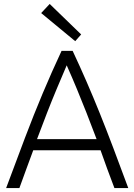

<svg xmlns="http://www.w3.org/2000/svg" viewBox="-20 -950 679 970"><path d="M11 0Q62 -137 106.5 -254.5Q151 -372 196 -479Q241 -586 291 -693H347Q384 -614 417.5 -537Q451 -460 484 -378Q517 -296 552 -203.5Q587 -111 628 0H558Q539 -50 521.5 -97.5Q504 -145 488 -191H148Q131 -145 113.5 -97.5Q96 -50 78 0ZM167 -247H468Q441 -319 417 -380Q393 -441 369 -499Q345 -557 317 -620Q290 -557 265.5 -498.5Q241 -440 217.5 -379.5Q194 -319 167 -247ZM360 -742 188 -884 231 -930 390 -776Z"/></svg>

Font: Ubuntu Sans Light
Style: Regular
Weight: 300
Designer: Dalton Maag Ltd
Foundry: Dalton Maag Ltd
Version: Version 1.006; ttfautohint (v1.8.4.7-5d5b)